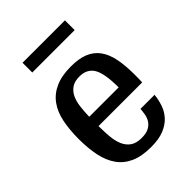

<svg xmlns="http://www.w3.org/2000/svg" viewBox="-202 -772 877 877"><g transform="rotate(-45 236.0 -334.0)"><path d="M249 10Q189 10 149 -8Q109 -26 85 -60Q61 -94 51 -142Q41 -190 41 -250Q41 -310 51 -358.5Q61 -407 85.5 -440.5Q110 -474 150.5 -492Q191 -510 251 -510Q302 -510 336 -496Q370 -482 391 -453.5Q412 -425 421 -381.5Q430 -338 430 -279Q430 -267 430 -254.5Q430 -242 429 -228H147Q147 -191 150 -158.5Q153 -126 163.5 -102Q174 -78 194 -64Q214 -50 249 -50Q278 -50 295.5 -59.5Q313 -69 322 -83.5Q331 -98 334 -115Q337 -132 338 -148H429Q426 -119 416.5 -90.5Q407 -62 386.5 -39.5Q366 -17 333 -3.5Q300 10 249 10ZM245 -450Q214 -450 195 -437Q176 -424 165.5 -402Q155 -380 151.5 -350.5Q148 -321 147 -288H337Q337 -378 315.5 -414Q294 -450 245 -450ZM106 -678H380V-615H106Z"/></g></svg>

Font: Hermeneus One
Style: Regular
Weight: 400
Designer: Rodrigo Fuenzalida, Pablo Impallari
Foundry: Pablo Impallari, Rodrigo Fuenzalida
Version: Version 1.002; ttfautohint (v0.93) -l 8 -r 50 -G 200 -x 14 -